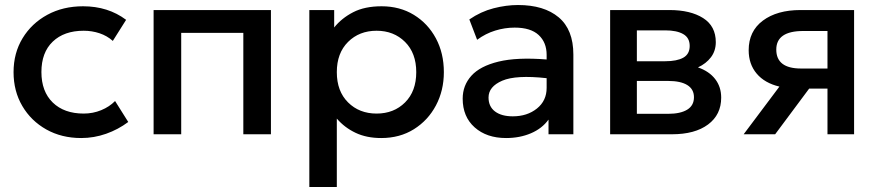

<svg xmlns="http://www.w3.org/2000/svg" viewBox="-20 -535 3500 765"><path d="M303.5 15Q225.5 15 164.5 -19.2Q103.5 -53.5 68.8 -112.8Q34 -172 34 -247.5Q34 -323.5 70 -382.8Q106 -442 168.5 -476Q231 -510 311 -510Q410.5 -510 482.5 -456L429.5 -372Q406.5 -392.5 376.5 -402.5Q346.5 -412.5 313.5 -412.5Q235.5 -412.5 190.2 -369.2Q145 -326 145 -248Q145 -170.5 190.2 -126.5Q235.5 -82.5 313.5 -82.5Q350.5 -82.5 383.2 -96Q416 -109.5 438.5 -132.5L491 -49Q451 -19 402.8 -2Q354.5 15 303.5 15Z M592 0V-495H1059.5V0H949.5V-404H702V0Z M1212.5 210V-495H1311.5V-425.5Q1341 -462.5 1387 -486.2Q1433 -510 1500.5 -510Q1573 -510 1629 -475.8Q1685 -441.5 1716.8 -382.2Q1748.5 -323 1748.5 -247.5Q1748.5 -174.5 1717 -115Q1685.5 -55.5 1629.2 -20.2Q1573 15 1499 15Q1440.5 15 1396.8 -5.8Q1353 -26.5 1322 -62.5V210ZM1480.5 -82.5Q1549.5 -82.5 1594 -127Q1638.5 -171.5 1638.5 -247.5Q1638.5 -323.5 1593.8 -368Q1549 -412.5 1480.5 -412.5Q1411.5 -412.5 1366.8 -368Q1322 -323.5 1322 -247.5Q1322 -171.5 1366.8 -127Q1411.5 -82.5 1480.5 -82.5Z M1996.5 15Q1919 15 1871.2 -27.5Q1823.5 -70 1823.5 -142Q1823.5 -194.5 1858 -233Q1892.5 -271.5 1966.2 -289.5Q2040 -307.5 2158 -298V-316.5Q2158 -366 2126.2 -395.5Q2094.5 -425 2030.5 -425Q1991.5 -425 1953.2 -413.2Q1915 -401.5 1881 -376.5L1850 -457.5Q1896 -489 1946.5 -502Q1997 -515 2044 -515Q2147.5 -515 2206 -466Q2264.5 -417 2264.5 -317.5V0H2165.5V-58.5Q2140 -23 2095.5 -4Q2051 15 1996.5 15ZM1926.5 -146.5Q1926.5 -110.5 1952.2 -91Q1978 -71.5 2023 -71.5Q2080.5 -71.5 2119.2 -102.5Q2158 -133.5 2158 -185V-223.5Q2036 -237 1981.2 -213.5Q1926.5 -190 1926.5 -146.5Z M2411 0V-495H2647Q2731 -495 2781.5 -463Q2832 -431 2832 -367Q2832 -332.5 2812.8 -307Q2793.5 -281.5 2761 -266.5Q2805.5 -251 2829.5 -220Q2853.5 -189 2853.5 -146Q2853.5 -78 2801.2 -39Q2749 0 2657 0ZM2630.5 -414H2517.5V-291H2630.5Q2677 -291 2702.5 -305.2Q2728 -319.5 2728 -352Q2728 -384.5 2702.2 -399.2Q2676.5 -414 2630.5 -414ZM2517.5 -81.5H2642Q2691 -81.5 2718 -98Q2745 -114.5 2745 -147.5Q2745 -179.5 2718.5 -196Q2692 -212.5 2642 -212.5H2517.5Z M2943 0 3085.5 -190Q3026.5 -204 2994.8 -241.8Q2963 -279.5 2963 -335Q2963 -410.5 3019.5 -452.8Q3076 -495 3169.5 -495H3383V0H3277V-182H3204L3068.5 0ZM3171.5 -262H3277V-411.5H3180.5Q3073 -411.5 3073 -337.5Q3073 -262 3171.5 -262Z"/></svg>

Font: Geologica
Style: Regular
Weight: 400
Designer: Sindre Bremnes, Frode Helland
Foundry: Monokrom Skriftforlag AS
Version: Version 1.010; ttfautohint (v1.8.4.7-5d5b);gftools[0.9.28]